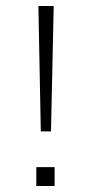

<svg xmlns="http://www.w3.org/2000/svg" viewBox="-20 -620 304 640"><path d="M116 -182 108 -600H159L150 -182ZM101 -63H162V0H101Z"/></svg>

Font: Noto Sans Syriac Eastern ExtraLight
Style: Regular
Weight: 250
Designer: Patrick Giasson and the Monotype Design Team
Foundry: Monotype Imaging Inc.
Version: Version 3.001